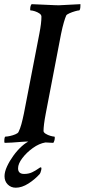

<svg xmlns="http://www.w3.org/2000/svg" viewBox="-28 -666 396 899"><path d="M-5.9 2.9Q-7.8 1 -7.8 -3.9Q-7.8 -26.4 -2 -26.4Q5.9 -26.4 19 -29.3Q32.2 -32.2 43.9 -37.1Q55.7 -42 58.6 -47.9Q66.4 -63.5 72.3 -85Q78.1 -106.4 84 -134.8L156.2 -507.8Q161.1 -533.2 163.6 -553.2Q166 -573.2 166 -587.9Q166 -596.7 156.7 -603Q147.5 -609.4 135.3 -613.3Q123 -617.2 115.2 -617.2Q113.3 -617.2 113.3 -621.1Q113.3 -639.6 120.1 -646.5L232.4 -641.6Q244.1 -640.6 273.4 -642.6Q302.7 -644.5 348.6 -646.5V-642.6Q348.6 -617.2 341.8 -617.2Q336.9 -617.2 323.2 -613.3Q309.6 -609.4 297.4 -604Q285.2 -598.6 282.2 -593.8Q277.3 -583 271 -561.5Q264.6 -540 257.8 -506.8L186.5 -135.7Q180.7 -105.5 178.2 -85Q175.8 -64.5 175.8 -52.7Q175.8 -45.9 186 -39.6Q196.3 -33.2 208.5 -29.8Q220.7 -26.4 226.6 -26.4Q228.5 -26.4 228.5 -21.5Q228.5 -7.8 221.7 2.9L109.4 -2.9Q98.6 -3.9 75.2 -2Q51.8 0 28.3 1.5Q4.9 2.9 -5.9 2.9ZM45.9 212.9Q23.4 212.9 8.3 197.8Q-6.8 182.6 -6.8 159.2Q-6.8 138.7 4.9 113.3Q16.6 87.9 34.7 63Q52.7 38.1 73.7 19Q94.7 0 113.3 -6.8L184.6 1Q155.3 5.9 126 26.9Q96.7 47.9 76.7 74.2Q56.6 100.6 56.6 122.1Q56.6 148.4 85 148.4Q106.4 148.4 122.6 140.6Q138.7 132.8 149.4 125Q160.2 117.2 163.1 117.2Q168 118.2 164.6 131.8Q161.1 145.5 158.2 148.4Q135.7 173.8 105 193.4Q74.2 212.9 45.9 212.9Z"/></svg>

Font: Crimson Text SemiBold
Style: Italic
Weight: 600
Italic angle: -11°
Designer: Sebastian Kosch
Foundry: Sebastian Kosch
Version: Version 1.100; ttfautohint (v1.8.4)